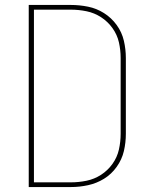

<svg xmlns="http://www.w3.org/2000/svg" viewBox="-20 -755 616 775"><path d="M96 0H266Q301 0 335.5 -7.5Q370 -15 400 -33.5Q430 -52 451 -81.5Q472 -111 480 -145Q488 -179 488 -215V-521Q488 -556 480 -590.5Q472 -625 451 -654Q430 -683 400 -702Q370 -721 335.5 -728Q301 -735 266 -735H96ZM266 -19H117V-716H266Q298 -716 329.5 -709.5Q361 -703 388 -685.5Q415 -668 434 -641.5Q453 -615 460 -584Q467 -553 467 -521V-215Q467 -183 460 -151.5Q453 -120 434 -93.5Q415 -67 388 -49.5Q361 -32 329.5 -25.5Q298 -19 266 -19Z"/></svg>

Font: Iosevka Sparkle Thin
Style: Regular
Weight: 100
Designer: Belleve Invis
Foundry: Belleve Invis
Version: Version 4.5.0; ttfautohint (v1.8.3)